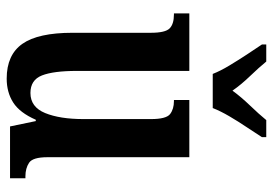

<svg xmlns="http://www.w3.org/2000/svg" viewBox="-141 -665 816 574"><g transform="rotate(90 267.0 -378.0)"><path d="M215 10Q144 10 111 -37Q78 -84 78 -187V-421Q78 -464 65 -477Q52 -490 23 -490H20V-536H192V-200Q192 -130 205.5 -95.5Q219 -61 258 -61Q300 -61 318 -105Q336 -149 336 -220V-421Q336 -467 321 -478.5Q306 -490 282 -490H279V-536H450V-112Q450 -68 466.5 -57Q483 -46 507 -46H513V0H358L342 -77H338Q317 -29 286.5 -9.5Q256 10 215 10ZM201 -606Q192 -629 176 -655.5Q160 -682 143 -708Q126 -734 113 -753V-766H164Q182 -744 207.5 -717.5Q233 -691 251 -665Q270 -691 295.5 -717.5Q321 -744 339 -766H390V-753Q378 -734 360.5 -708Q343 -682 327.5 -655.5Q312 -629 303 -606Z"/></g></svg>

Font: Noto Serif ExtraCondensed SemiBold
Style: Regular
Weight: 600
Width: 2
Designer: Monotype Design Team
Foundry: Monotype Imaging Inc.
Version: Version 2.015; ttfautohint (v1.8.4.7-5d5b)